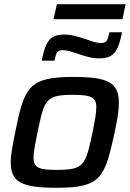

<svg xmlns="http://www.w3.org/2000/svg" viewBox="-20 -883 616 911"><path d="M250 -863 234 -792H561L576 -863ZM178 -595H238C247 -633 250 -645 278 -645C300 -645 324 -636 349 -628C381 -617 413 -606 452 -606C526 -606 542 -647 559 -730H499C491 -691 487 -679 459 -679C435 -679 414 -688 388 -697C356 -707 322 -719 285 -719C210 -719 195 -677 178 -595ZM249 8C463 8 477 -42 524 -255C537 -315 544 -360 544 -396C544 -490 495 -518 328 -518C114 -518 95 -468 52 -255C40 -194 31 -149 31 -113C31 -20 80 8 249 8ZM250 -77C166 -77 139 -86 139 -135C139 -161 147 -200 158 -255C191 -411 196 -433 326 -433C410 -433 437 -423 437 -374C437 -347 430 -309 419 -255C386 -99 380 -77 250 -77Z"/></svg>

Font: Saira UNSAM Medium Italic
Style: Regular
Weight: 500
Italic angle: -12°
Designer: Hector Gatti with collaboration of the Omnibus-Type team
Foundry: Omnibus-Type
Version: Version 0.072;PS 000.072;hotconv 1.0.88;makeotf.lib2.5.64775